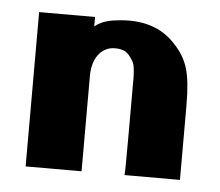

<svg xmlns="http://www.w3.org/2000/svg" viewBox="-34 -346 438 383"><g transform="rotate(5 184.5 -154.5)"><path d="M304 -269Q324 -248 331.5 -222.5Q339 -197 339 -149Q339 -147 339 -74Q339 -1 339 0H228Q229 -3 229 -81Q229 -159 229 -166Q229 -168 229 -179Q229 -190 229 -196Q229 -202 228 -212Q227 -222 223.5 -228Q220 -234 215 -240Q210 -246 201.5 -248.5Q193 -251 182 -250Q165 -248 154 -233.5Q143 -219 142 -194Q142 -51 142 0H30Q30 -127 30 -309H142Q142 -307 142 -300Q142 -293 142 -290Q157 -303 185 -306Q262 -316 304 -269Z"/></g></svg>

Font: RIT Keram
Style: Bold
Weight: 700
Designer: Sanesh MV
Version: Version 1.0